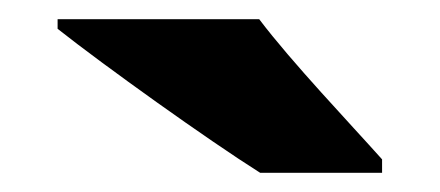

<svg xmlns="http://www.w3.org/2000/svg" viewBox="-20 -786 458 200"><path d="M250 -766H40V-756C88 -718 197 -640 251 -606H378V-620C345 -657 284 -721 250 -766Z"/></svg>

Font: Noto Sans Bengali Black
Style: Regular
Weight: 900
Designer: Jelle Bosma - Monotype Design Team
Foundry: Monotype Imaging Inc.
Version: Version 2.003